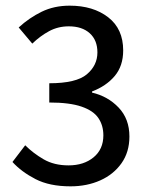

<svg xmlns="http://www.w3.org/2000/svg" viewBox="-20 -647 525 678"><path d="M229 11Q155 11 105.5 -14.5Q56 -40 24 -75L69 -134Q97 -106 134 -84.5Q171 -63 222 -63Q276 -63 310.5 -91.5Q345 -120 345 -169Q345 -204 327.5 -230Q310 -256 268 -270.5Q226 -285 154 -285V-353Q249 -353 286.5 -384.5Q324 -416 324 -462Q324 -505 297 -529.5Q270 -554 223 -554Q185 -554 153.5 -537Q122 -520 94 -493L46 -550Q83 -584 127 -605.5Q171 -627 226 -627Q309 -627 362 -586Q415 -545 415 -469Q415 -414 385 -378.5Q355 -343 305 -324V-320Q361 -307 399 -267Q437 -227 437 -165Q437 -110 409 -70.5Q381 -31 334 -10Q287 11 229 11Z"/></svg>

Font: Narnoor
Style: Regular
Weight: 400
Designer: S. Sridhar Murthy
Foundry: SIL International
Version: Version 3.000